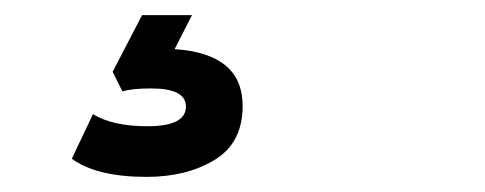

<svg xmlns="http://www.w3.org/2000/svg" viewBox="-20 -20 642 254"><path d="M174 214Q108 214 75 190L103 131Q129 147 175 147Q226 147 226 121Q226 97 180 97Q154 97 142 101L129 75L168 0H234L211 45Q301 51 301 120Q301 169 264 191.5Q227 214 174 214Z"/></svg>

Font: Tanohe Sans SemiBold
Style: Italic
Weight: 600
Designer: Village Type and Design LLC & Cristiano Sobral
Foundry: Cooper Hewitt Smithsonian Design Museum
Version: Version 1.00;September 29, 2021;FontCreator 13.0.0.2655 64-b